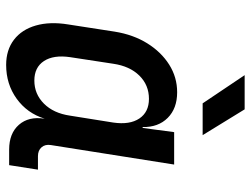

<svg xmlns="http://www.w3.org/2000/svg" viewBox="-118 -708 835 640"><g transform="rotate(90 300.0 -387.5)"><path d="M196 10Q146 10 112 -16Q78 -42 64.5 -89Q51 -136 61 -197L85 -352Q95 -414 124 -460.5Q153 -507 195 -533.5Q237 -560 287 -560Q341 -560 372.5 -528.5Q404 -497 403 -445H406L420 -550H528L463 -139Q460 -120 470.5 -108Q481 -96 500 -96H545L530 0H478Q424 0 395.5 -32.5Q367 -65 375 -117V-118Q357 -60 308.5 -25Q260 10 196 10ZM248 -84Q293 -84 325 -116Q357 -148 365 -203L388 -347Q396 -402 374.5 -434Q353 -466 309 -466Q263 -466 231.5 -434Q200 -402 192 -347L170 -203Q162 -148 183 -116Q204 -84 248 -84ZM324 -645 230 -785H344L430 -645Z"/></g></svg>

Font: JetBrains Mono NL SemiBold
Style: Italic
Weight: 600
Italic angle: -9°
Monospace: yes
Designer: Philipp Nurullin, Konstantin Bulenkov
Foundry: JetBrains
Version: Version 2.305; ttfautohint (v1.8.4.7-5d5b)